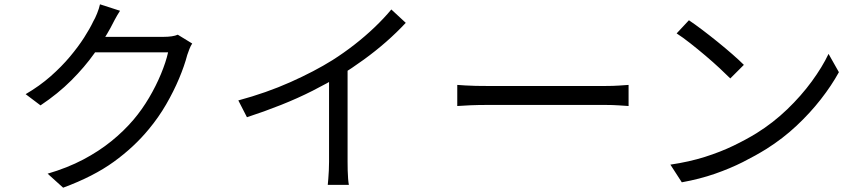

<svg xmlns="http://www.w3.org/2000/svg" viewBox="-20 -827 3990 891"><path d="M872 -625Q865 -615 859 -599.5Q853 -584 849 -572Q836 -522 811 -462.5Q786 -403 751 -342.5Q716 -282 671 -228Q603 -145 508.5 -76.5Q414 -8 273 44L201 -21Q293 -48 366 -86.5Q439 -125 497 -172Q555 -219 600 -272Q639 -318 671.5 -373Q704 -428 727 -483.5Q750 -539 760 -584H389L421 -656Q433 -656 466 -656Q499 -656 541.5 -656Q584 -656 626 -656Q668 -656 699.5 -656Q731 -656 740 -656Q760 -656 777 -658.5Q794 -661 805 -666ZM537 -777Q524 -757 512 -734.5Q500 -712 493 -698Q463 -643 418 -579.5Q373 -516 311 -454Q249 -392 168 -338L99 -390Q164 -428 215 -473Q266 -518 304.5 -564Q343 -610 370 -652Q397 -694 413 -728Q421 -741 430.5 -764.5Q440 -788 444 -807Z M1086 -361Q1216 -396 1328 -446Q1440 -496 1523 -548Q1575 -581 1624.5 -619.5Q1674 -658 1718 -700Q1762 -742 1796 -783L1863 -721Q1821 -676 1772 -633Q1723 -590 1668.5 -550.5Q1614 -511 1555 -474Q1500 -441 1431 -406Q1362 -371 1284 -340Q1206 -309 1126 -283ZM1507 -506 1593 -532V-76Q1593 -57 1593.5 -36Q1594 -15 1595.5 3Q1597 21 1599 31H1501Q1502 21 1503.5 3Q1505 -15 1506 -36Q1507 -57 1507 -76Z M2102 -433Q2117 -432 2139 -430.5Q2161 -429 2187.5 -428.5Q2214 -428 2241 -428Q2257 -428 2290.5 -428Q2324 -428 2369 -428Q2414 -428 2464.5 -428Q2515 -428 2565.5 -428Q2616 -428 2661.5 -428Q2707 -428 2740 -428Q2773 -428 2789 -428Q2827 -428 2854 -430Q2881 -432 2897 -433V-335Q2882 -336 2852.5 -338Q2823 -340 2790 -340Q2774 -340 2740 -340Q2706 -340 2661.5 -340Q2617 -340 2566 -340Q2515 -340 2464.5 -340Q2414 -340 2369.5 -340Q2325 -340 2291 -340Q2257 -340 2241 -340Q2200 -340 2163 -338.5Q2126 -337 2102 -335Z M3177 -733Q3204 -715 3239 -688.5Q3274 -662 3310.5 -632.5Q3347 -603 3379 -575Q3411 -547 3432 -526L3369 -463Q3350 -482 3320 -510Q3290 -538 3254 -568.5Q3218 -599 3183 -626.5Q3148 -654 3120 -672ZM3091 -63Q3179 -76 3251.5 -99Q3324 -122 3384 -151Q3444 -180 3491 -209Q3568 -257 3633 -319.5Q3698 -382 3747 -449Q3796 -516 3825 -577L3873 -492Q3839 -430 3789 -366Q3739 -302 3676 -243Q3613 -184 3537 -136Q3487 -105 3427.5 -75Q3368 -45 3297.5 -20.5Q3227 4 3144 19Z"/></svg>

Font: Noto Sans HK
Style: Regular
Weight: 400
Designer: Ryoko NISHIZUKA 西塚涼子 (kana, bopomofo & ideographs); Paul D. Hunt (Latin, Greek & Cyrillic); Sandoll Communications 산돌커뮤니
Foundry: Adobe
Version: Version 2.004-H2;hotconv 1.0.118;makeotfexe 2.5.65603